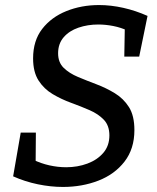

<svg xmlns="http://www.w3.org/2000/svg" viewBox="-20 -730 623 760"><path d="M229 10Q181 10 130 -0.5Q79 -11 32 -32L62 -205H122L121 -79L111 -98Q142 -83 175.5 -75.5Q209 -68 242 -68Q287 -68 326 -82.5Q365 -97 389 -125Q413 -153 413 -194Q413 -233 391 -256Q369 -279 334.5 -294Q300 -309 261.5 -323Q223 -337 188.5 -357.5Q154 -378 132.5 -411.5Q111 -445 111 -499Q111 -569 147 -615.5Q183 -662 242.5 -686Q302 -710 372 -710Q419 -710 468 -699Q517 -688 564 -667L531 -506H472L474 -621L487 -608Q459 -621 428.5 -627Q398 -633 369 -633Q327 -633 290.5 -620.5Q254 -608 232 -582.5Q210 -557 210 -519Q210 -483 232 -461.5Q254 -440 288.5 -425.5Q323 -411 361.5 -396.5Q400 -382 434.5 -361Q469 -340 490.5 -306Q512 -272 512 -215Q512 -141 473 -90.5Q434 -40 369.5 -15Q305 10 229 10Z"/></svg>

Font: Bitter Thin Medium
Style: Italic
Weight: 500
Italic angle: -9°
Version: Version 3.021